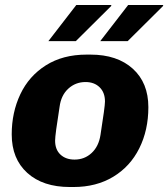

<svg xmlns="http://www.w3.org/2000/svg" viewBox="-20 -740 675 770"><path d="M575 -310Q575 -218 538.5 -145Q502 -72 434 -31Q366 10 275 10H260Q152 10 89.5 -46.5Q27 -103 27 -201Q27 -289 61.5 -362Q96 -435 164 -478Q232 -521 327 -521H343Q450 -521 512.5 -464.5Q575 -408 575 -310ZM219 -312Q201 -199 201 -176Q201 -140 222.5 -120Q244 -100 279 -100Q319 -100 347.5 -126.5Q376 -153 383 -199Q401 -313 401 -333Q401 -369 379.5 -390Q358 -411 323 -411Q283 -411 254 -384.5Q225 -358 219 -312ZM425 -720 427 -717 284 -575H174L286 -720ZM633 -720 635 -717 492 -575H382L494 -720Z"/></svg>

Font: Chivo ExtraBold Italic
Style: Regular
Weight: 800
Italic angle: -8.05°
Designer: Hector Gatti
Foundry: Omnibus-Type
Version: Version 1.007